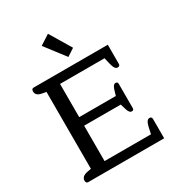

<svg xmlns="http://www.w3.org/2000/svg" viewBox="-217 -1084 1130 1222"><g transform="rotate(-30 348.0 -473.0)"><path d="M415 -789 360 -753 248 -899 321 -946ZM71 0Q55 0 55 -20Q55 -51 101 -60L128 -65V-630L101 -635Q77 -639 66 -649Q55 -659 55 -675Q55 -695 71 -695H616V-555Q616 -538 599 -538Q587 -538 579 -550Q571 -562 565 -588L555 -631H228V-387H497L510 -430Q520 -460 536 -460Q552 -460 552 -445V-266Q552 -251 536 -251Q520 -251 510 -281L497 -324H228V-64H569L579 -110Q585 -136 593 -147.5Q601 -159 612 -159Q629 -159 629 -142V0Z"/></g></svg>

Font: Maitree Medium
Style: Regular
Weight: 500
Designer: CadsonDemak Team
Foundry: CadsonDemak
Version: Version 1.010